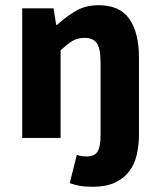

<svg xmlns="http://www.w3.org/2000/svg" viewBox="-20 -528 612 735"><path d="M335 187Q304 187 283.5 183Q263 179 247 173L274 65Q293 71 312 71Q342 71 353.5 52Q365 33 365 -9V-289Q365 -343 350.5 -363Q336 -383 304 -383Q276 -383 256 -370.5Q236 -358 212 -335V0H65V-496H185L195 -433H199Q231 -463 269 -485.5Q307 -508 358 -508Q439 -508 475.5 -455Q512 -402 512 -308V-13Q512 28 503.5 64.5Q495 101 474.5 128Q454 155 420 171Q386 187 335 187Z"/></svg>

Font: hySource Sans Pro
Style: Bold
Weight: 700
Designer: Paul D. Hunt
Foundry: Adobe Systems Incorporated
Version: Version 2.021;PS 2.000;hotconv 1.0.86;makeotf.lib2.5.63406